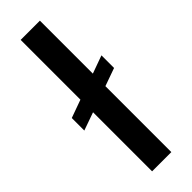

<svg xmlns="http://www.w3.org/2000/svg" viewBox="-251 -739 751 751"><g transform="rotate(-45 124.5 -363.5)"><path d="M252 -460.9V-391.1L177.7 -364.7V0H71.3V-326.7L-3.4 -300.3V-369.6L71.3 -396.5V-727.1H177.7V-434.1Z"/></g></svg>

Font: Interop Med
Style: Regular
Weight: 500
Designer: Rasmus Andersson, Google, Jang Haemin
Foundry: jhaemin
Version: Version 1.007